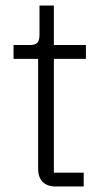

<svg xmlns="http://www.w3.org/2000/svg" viewBox="-20 -675 375 695"><path d="M181 0C140 0 118 -24 118 -63V-462H29V-512H87C115 -512 123 -522 123 -551V-655H175V-512H291V-462H175V-50H283V0Z"/></svg>

Font: Plexus Sans Light
Style: Regular
Weight: 300
Version: Version 2.001;PS 002.001;hotconv 1.0.70;makeotf.lib2.5.58329